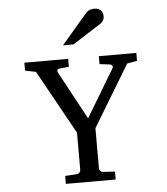

<svg xmlns="http://www.w3.org/2000/svg" viewBox="-61 -982 902 1036"><g transform="rotate(-5 390.5 -464.0)"><path d="M639.6 -618.2 438.5 -285.2V-68.8Q438.5 -61.5 443.8 -54.7Q449.2 -47.9 459.5 -46.9L523.4 -43V0H253.4V-43L315.4 -46.9Q326.2 -47.9 331.8 -54.7Q337.4 -61.5 337.4 -68.8V-270L145.5 -616.2L87.4 -627.9V-670.9H324.7V-627.9L274.4 -623Q262.7 -621.6 261.2 -615.2Q259.8 -608.9 262.7 -603L403.8 -341.8L558.6 -600.1Q563 -607.4 558.6 -613.8Q554.2 -620.1 546.9 -621.1L490.7 -627.9V-670.9H693.8V-627.9ZM535.2 -883.3Q535.2 -869.6 528.6 -859.9Q522 -850.1 512.2 -843.3L359.9 -746.1H303.2L436 -901.4Q441.9 -907.7 446.8 -912.8Q451.7 -918 457.5 -921.4Q463.4 -924.8 470.9 -926.5Q478.5 -928.2 489.3 -928.2Q502.4 -928.2 511.2 -924.1Q520 -919.9 525.4 -913.6Q530.8 -907.2 533 -899.2Q535.2 -891.1 535.2 -883.3Z"/></g></svg>

Font: BabelStone Ogham Fixed
Style: Regular
Weight: 400
Monospace: yes
Designer: Andrew West
Foundry: BabelStone
Version: Version 2.02 March 14, 2022